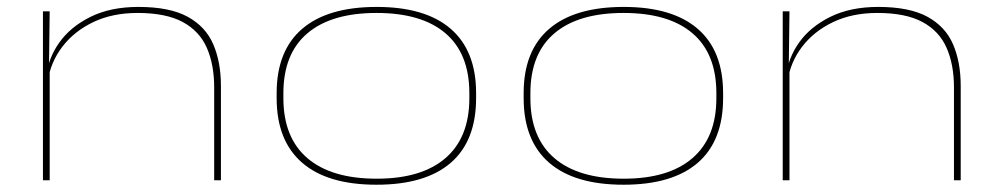

<svg xmlns="http://www.w3.org/2000/svg" viewBox="-20 -508 2817 541"><path d="M583.5 0V-261.5Q583.5 -326 562.8 -373.2Q542 -420.5 494.8 -446Q447.5 -471.5 367.5 -471.5Q297 -471.5 243 -445.8Q189 -420 155.8 -376.5Q122.5 -333 114.5 -278.5L106.5 -293H111Q115.5 -343.5 147 -388Q178.5 -432.5 235 -460.5Q291.5 -488.5 370 -488.5Q458 -488.5 508.8 -460.8Q559.5 -433 581 -383Q602.5 -333 602.5 -266V0ZM101 0V-476H120L118 -316H120V0Z M1041 12.5Q902.5 12.5 831 -49.8Q759.5 -112 759.5 -231.5V-245.5Q759.5 -365 831.5 -426.8Q903.5 -488.5 1041.5 -488.5Q1178.5 -488.5 1250 -426.8Q1321.5 -365 1321.5 -245.5V-231.5Q1321.5 -111 1250 -49.2Q1178.5 12.5 1041 12.5ZM1041.5 -4.5Q1168 -4.5 1235.2 -62.5Q1302.5 -120.5 1302.5 -231.5V-245.5Q1302.5 -356.5 1235.5 -414Q1168.5 -471.5 1041 -471.5Q913.5 -471.5 846 -414Q778.5 -356.5 778.5 -245.5V-231.5Q778.5 -120.5 846 -62.5Q913.5 -4.5 1041.5 -4.5Z M1737 12.5Q1598.5 12.5 1527 -49.8Q1455.5 -112 1455.5 -231.5V-245.5Q1455.5 -365 1527.5 -426.8Q1599.5 -488.5 1737.5 -488.5Q1874.5 -488.5 1946 -426.8Q2017.5 -365 2017.5 -245.5V-231.5Q2017.5 -111 1946 -49.2Q1874.5 12.5 1737 12.5ZM1737.5 -4.5Q1864 -4.5 1931.2 -62.5Q1998.5 -120.5 1998.5 -231.5V-245.5Q1998.5 -356.5 1931.5 -414Q1864.5 -471.5 1737 -471.5Q1609.5 -471.5 1542 -414Q1474.5 -356.5 1474.5 -245.5V-231.5Q1474.5 -120.5 1542 -62.5Q1609.5 -4.5 1737.5 -4.5Z M2668 0V-261.5Q2668 -326 2647.2 -373.2Q2626.5 -420.5 2579.2 -446Q2532 -471.5 2452 -471.5Q2381.5 -471.5 2327.5 -445.8Q2273.5 -420 2240.2 -376.5Q2207 -333 2199 -278.5L2191 -293H2195.5Q2200 -343.5 2231.5 -388Q2263 -432.5 2319.5 -460.5Q2376 -488.5 2454.5 -488.5Q2542.5 -488.5 2593.2 -460.8Q2644 -433 2665.5 -383Q2687 -333 2687 -266V0ZM2185.5 0V-476H2204.5L2202.5 -316H2204.5V0Z"/></svg>

Font: Anek Latin Expanded Thin
Style: Regular
Weight: 250
Width: 7
Designer: Yesha Goshar
Foundry: Ek Type
Version: Version 1.003